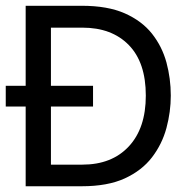

<svg xmlns="http://www.w3.org/2000/svg" viewBox="-20 -648 665 668"><path d="M574.2 -315.4Q574.2 -258.8 559.1 -202.6Q543.9 -146.5 508.8 -100.6Q473.6 -54.7 414.1 -27.3Q354.5 0 264.6 0H69.3V-277.3H0V-349.6H69.3V-627.9H264.6Q354.5 -627.9 414.1 -601.6Q473.6 -575.2 508.8 -530.8Q543.9 -486.3 559.1 -430.7Q574.2 -375 574.2 -315.4ZM487.3 -315.4Q487.3 -430.7 428.2 -491.2Q369.1 -551.8 266.6 -551.8H157.2V-349.6H303.7V-277.3H157.2V-75.2H266.6Q369.1 -75.2 428.2 -138.7Q487.3 -202.1 487.3 -315.4Z"/></svg>

Font: Namkio Khamti
Style: Regular
Weight: 400
Designer: Debbi Hosken
Foundry: SIL International
Version: Version 3.917